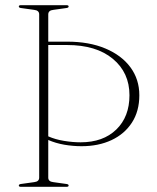

<svg xmlns="http://www.w3.org/2000/svg" viewBox="-20 -720 604 740"><path d="M166 -35.5Q166 -20 185.5 -18L235.5 -11Q244.5 -10 244.5 -5Q244.5 0 236.5 0H60.5Q52.5 0 52.5 -5Q52.5 -10 61.5 -11L111.5 -18Q131 -20 131 -35.5V-664.5Q131 -680 111.5 -682L61.5 -689Q52.5 -690 52.5 -695Q52.5 -700 60.5 -700H236.5Q244.5 -700 244.5 -695Q244.5 -690 235.5 -689L185.5 -682Q166 -680 166 -664.5V-559.5H238.5Q323.5 -559.5 386 -533.2Q448.5 -507 482.8 -460.5Q517 -414 517 -353Q517 -291.5 488.5 -247.5Q460 -203.5 409.8 -180Q359.5 -156.5 294.5 -156.5Q261.5 -156.5 228 -162.2Q194.5 -168 166 -180.5ZM238.5 -546.5H166V-194.5Q193 -182.5 226.8 -177Q260.5 -171.5 290.5 -171.5Q377.5 -171.5 428.2 -220.8Q479 -270 479 -353Q479 -440 415 -493.2Q351 -546.5 238.5 -546.5Z"/></svg>

Font: Fraunces 72pt Thin
Style: Regular
Weight: 100
Version: Version 1.000;[b76b70a41]